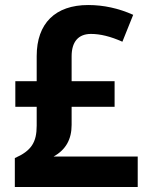

<svg xmlns="http://www.w3.org/2000/svg" viewBox="-20 -744 589 764"><path d="M39 0H528V-121H193C242 -148 265 -190 265 -247V-319H436V-421H265V-520C265 -578 292 -609 342 -609C379 -609 420 -599 467 -578L510 -685C452 -711 392 -724 331 -724C200 -724 126 -651 126 -521V-421H41V-319H126V-244C126 -178 105 -144 39 -115Z"/></svg>

Font: Kathrein 75 Bold
Style: Regular
Weight: 700
Designer: Lazydogs Typefoundry, based on Open Sans by Ascender Corporation
Foundry: Lazydogs Typefoundry
Version: Version 1.003;PS 001.003;hotconv 1.0.88;makeotf.lib2.5.64775